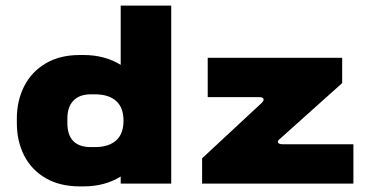

<svg xmlns="http://www.w3.org/2000/svg" viewBox="-20 -654 1319 684"><path d="M590 -634V0H410V-25Q353 10 278 10H264Q193 10 142.5 -19.5Q92 -49 66 -100Q40 -151 40 -216V-232Q40 -295 66 -346.5Q92 -398 142.5 -428Q193 -458 264 -458H278Q353 -458 410 -423V-634ZM420 -224Q420 -271 393.5 -294.5Q367 -318 318 -318H304Q263 -318 241.5 -295.5Q220 -273 220 -232V-216Q220 -130 304 -130H318Q367 -130 393.5 -153.5Q420 -177 420 -224ZM913 -288Q919 -294 919 -299Q919 -308 903 -308H720V-448H1199V-358L978 -160Q970 -154 970 -149Q970 -140 989 -140H1239V0H700V-90Z"/></svg>

Font: Dashboard
Style: Regular
Weight: 400
Designer: jaiki
Version: Version 1.000